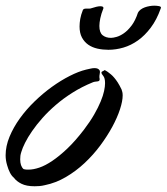

<svg xmlns="http://www.w3.org/2000/svg" viewBox="-75 -647 587 676"><path d="M275.9 -368.2Q275.9 -363.8 273.7 -362.3Q271.5 -360.8 268.1 -360.4Q264.6 -359.9 260 -359.4Q255.4 -358.9 251 -356.9Q212.9 -341.3 180.4 -320.8Q147.9 -300.3 121.6 -277.6Q95.2 -254.9 74.2 -231.2Q53.2 -207.5 38.1 -185.5Q22.9 -163.6 13.4 -144.5Q3.9 -125.5 0 -111.8Q-2.4 -104.5 -3.2 -98.4Q-3.9 -92.3 -3.9 -85.9Q-3.9 -62.5 7.8 -51.8Q12.7 -50.3 17.1 -50Q21.5 -49.8 25.9 -49.8Q42.5 -49.8 63.5 -56.9Q84.5 -64 109.1 -80.6Q133.8 -97.2 161.9 -123.8Q189.9 -150.4 220.2 -189.9Q242.2 -218.8 256.6 -243.9Q271 -269 279.5 -289.8Q288.1 -310.5 291.5 -326.7Q294.9 -342.8 294.9 -354Q294.9 -363.8 293.2 -369.9Q291.5 -376 289.1 -378.9Q282.2 -387.2 282.2 -391.1Q282.2 -393.6 283.9 -394.8Q285.6 -396 288.1 -397Q290.5 -397 290.5 -398.4Q290.5 -399.9 293 -399.9Q293.9 -399.9 296.4 -398.9Q298.8 -397.9 304.2 -394Q310.1 -389.6 315.7 -385Q321.3 -380.4 327.1 -373.5Q333 -366.7 339.4 -356.9Q345.7 -347.2 353 -332Q354.5 -328.1 355.7 -323Q356.9 -317.9 356.9 -311Q356.9 -291 347.4 -262Q337.9 -232.9 320.3 -200.4Q302.7 -168 278.1 -134.8Q253.4 -101.6 222.9 -73Q192.4 -44.4 157 -23.7Q121.6 -2.9 83 4.9Q73.2 7.3 64 8.1Q54.7 8.8 46.9 8.8Q18.1 8.8 0.5 0Q-17.1 -8.8 -25.9 -21Q-34.2 -27.8 -40 -39.3Q-45.9 -50.8 -49.8 -64.9Q-55.2 -82.5 -55.2 -100.1Q-55.2 -132.3 -41.5 -165.5Q-27.8 -198.7 -5.1 -230.2Q17.6 -261.7 46.9 -290Q76.2 -318.4 107.7 -341.1Q139.2 -363.8 170.4 -379.6Q201.7 -395.5 228 -401.9Q235.4 -403.3 243.2 -405.3Q251 -407.2 257.8 -407.2Q271.5 -407.2 275.9 -398.9Q276.9 -397 276.9 -393.1Q276.9 -389.2 275.9 -385.5Q274.9 -381.8 274.9 -375Q274.9 -373.5 275.4 -372.1Q275.9 -370.6 275.9 -368.2ZM216.8 -611.8Q219.2 -616.7 228 -616.7H236.8Q239.7 -616.7 242.7 -616.9Q245.6 -617.2 249 -618.7Q255.9 -621.1 263.9 -623Q272 -625 277.8 -625Q289.1 -625 289.1 -619.6V-617.7Q281.2 -598.1 278.1 -582.5Q274.9 -566.9 274.9 -555.7Q274.9 -532.2 286.4 -522.9Q297.9 -513.7 315.9 -513.7Q323.2 -513.7 335.4 -517.1Q347.7 -520.5 361.3 -530Q375 -539.6 388.2 -556.9Q401.4 -574.2 410.6 -602.1Q413.6 -608.4 420.2 -613.3Q426.8 -618.2 434.8 -621.1Q442.9 -624 451.7 -625.5Q460.4 -627 467.8 -627Q477.1 -627 484.4 -625.5Q491.7 -624 491.7 -620.6Q491.7 -620.1 491.5 -619.6Q491.2 -619.1 491.2 -618.2Q490.7 -617.2 490.7 -616.7Q476.6 -577.1 455.8 -549.6Q435.1 -522 410.6 -504.6Q386.2 -487.3 359.6 -479.5Q333 -471.7 306.6 -471.7Q286.6 -471.7 268.1 -475.8Q249.5 -480 235.6 -489.7Q221.7 -499.5 213.4 -515.1Q205.1 -530.8 205.1 -553.7Q205.1 -565.9 207.5 -580.3Q210 -594.7 216.8 -611.8Z"/></svg>

Font: Oregano
Style: Italic
Weight: 400
Italic angle: -12°
Designer: Astigmatic (AOETI)
Foundry: Astigmatic (AOETI)
Version: Version 1.000